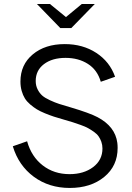

<svg xmlns="http://www.w3.org/2000/svg" viewBox="-20 -928 657 958"><path d="M303.2 -708Q393.1 -708 460.4 -664.1Q527.8 -620.1 554.2 -544.9L482.9 -520Q465.8 -579.1 418.7 -609.1Q371.6 -639.2 307.1 -639.2Q240.2 -639.2 199.2 -607.9Q158.2 -576.7 158.2 -523.9Q158.2 -501 167.5 -482.4Q176.8 -463.9 189.9 -451.9Q203.1 -439.9 229 -428Q254.9 -416 275.6 -409.4Q296.4 -402.8 333 -392.1Q426.8 -364.3 466.8 -343.3Q554.7 -296.9 565.4 -215.3Q566.9 -203.1 566.9 -189.9Q566.9 -100.1 500 -45.2Q433.1 9.8 328.1 9.8Q224.6 9.8 148.7 -46.1Q72.8 -102.1 43.9 -198.2L115.2 -223.1Q136.7 -146.5 193.1 -102.8Q249.5 -59.1 327.1 -59.1Q397.9 -59.1 444.6 -94.2Q491.2 -129.4 491.2 -187Q491.2 -205.1 485.6 -220.7Q480 -236.3 471.7 -248Q463.4 -259.8 447.8 -270.8Q432.1 -281.7 418.7 -289.1Q405.3 -296.4 382.1 -304.7Q358.9 -313 342.8 -318.1Q326.7 -323.2 298.8 -331.1Q269.5 -339.4 249.5 -345.9Q229.5 -352.5 204.8 -362.5Q180.2 -372.6 163.8 -382.6Q147.5 -392.6 130.6 -407Q113.8 -421.4 104 -437.3Q94.2 -453.1 88.1 -474.6Q82 -496.1 82 -521Q82 -605.5 143.6 -656.7Q205.1 -708 303.2 -708ZM453.1 -908.2 335.9 -788.1H280.8L164.1 -908.2H229L309.1 -842.8L388.2 -908.2Z"/></svg>

Font: LT Superior
Style: Regular
Weight: 400
Designer: Daniel Lyons
Foundry: LyonsType
Version: Version 1.000